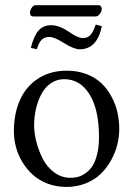

<svg xmlns="http://www.w3.org/2000/svg" viewBox="-20 -718 520 750"><path d="M354 -653.8H109.4Q97.2 -653.8 97.2 -668.5Q97.2 -677.7 104 -687.7Q110.8 -697.8 119.1 -697.8H363.8Q370.6 -697.8 374 -693.4Q377.4 -689 377.4 -683.1Q377.4 -673.8 370.1 -663.8Q362.8 -653.8 354 -653.8ZM304.2 -569.3Q321.3 -569.3 332.5 -580.6Q343.8 -591.8 354 -622.1L377.9 -615.7Q359.4 -525.4 291 -525.4Q268.6 -525.4 227.5 -551.3Q191.9 -573.7 172.9 -573.7Q153.8 -573.7 142.6 -562.5Q131.3 -551.3 124 -525.9L100.6 -530.8Q111.3 -576.2 129.9 -597.9Q148.4 -619.6 179.7 -619.6Q212.4 -619.6 252 -591.8Q284.2 -569.3 304.2 -569.3ZM34.2 -205.1Q34.2 -273.9 57.9 -327.1Q81.5 -380.4 128.9 -411.1Q176.3 -441.9 240.7 -441.9Q283.7 -441.9 318.8 -428.2Q354 -414.6 377.2 -391.8Q400.4 -369.1 416.3 -339.1Q432.1 -309.1 439 -277.8Q445.8 -246.6 445.8 -214.4Q445.8 -183.6 438 -152.3Q430.2 -121.1 413.6 -91.3Q397 -61.5 373.3 -38.6Q349.6 -15.6 314.9 -1.7Q280.3 12.2 239.3 12.2Q200.2 12.2 166.5 -0.5Q132.8 -13.2 108.9 -34.7Q85 -56.2 67.9 -84.2Q50.8 -112.3 42.5 -143.1Q34.2 -173.8 34.2 -205.1ZM230.5 -408.7Q201.7 -408.7 178.7 -392.8Q155.8 -377 141.8 -350.8Q127.9 -324.7 120.6 -293.2Q113.3 -261.7 113.3 -228Q113.3 -197.8 122.1 -163.6Q130.9 -129.4 147.2 -97.4Q163.6 -65.4 192.1 -44.4Q220.7 -23.4 255.9 -23.4Q271 -23.4 284.9 -27.1Q298.8 -30.8 314.2 -41.5Q329.6 -52.2 340.8 -69.1Q352.1 -85.9 359.4 -115.2Q366.7 -144.5 366.7 -182.1Q366.7 -290 329.8 -349.4Q293 -408.7 230.5 -408.7Z"/></svg>

Font: Libertinage
Style: l
Weight: 400
Designer: OSP
Foundry: OSP
Version: Version 1.0; 2008; OFL relea